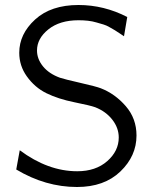

<svg xmlns="http://www.w3.org/2000/svg" viewBox="-20 -731 626 768"><path d="M45 -53 59 -130Q172 -46 289 -46Q363 -46 409 -86.5Q455 -127 455 -181Q455 -219 429.5 -252Q404 -285 361 -302Q342 -309 277.5 -322Q213 -335 166 -358Q119 -381 87 -426Q57 -468 57 -520Q57 -595 120.5 -653Q184 -711 294 -711Q396 -711 489 -663L476 -586Q474 -587 459.5 -597Q445 -607 439.5 -610Q434 -613 419.5 -621.5Q405 -630 394 -633Q383 -636 366.5 -641Q350 -646 332 -648Q314 -650 294 -650Q219 -650 173.5 -613.5Q128 -577 128 -529Q128 -495 152 -465.5Q176 -436 220 -420Q238 -414 301.5 -399.5Q365 -385 383 -378Q440 -356 483 -306.5Q526 -257 526 -189Q526 -107 461.5 -45Q397 17 288 17Q162 17 45 -53Z"/></svg>

Font: Coval
Style: ExtraLight
Weight: 250
Foundry: Context Ltd
Version: Version 001.000